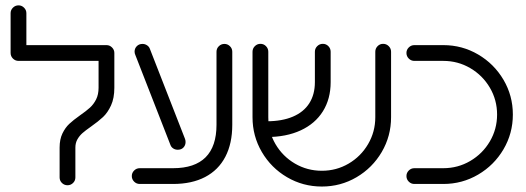

<svg xmlns="http://www.w3.org/2000/svg" viewBox="-20 -687 1966 717"><path d="M202.6 -24.4V-135.9Q202.6 -166.7 213.1 -188.5Q223.7 -210.4 238.7 -224.4Q253.7 -238.5 278.9 -256.3Q302.2 -272.6 315.9 -285Q329.6 -297.4 338.9 -315.7Q348.1 -334.1 348.1 -359.3V-489.3H407V-359.3Q407 -320.4 394.6 -293.3Q382.2 -266.3 364.8 -250Q347.4 -233.7 319.6 -214.1Q298.9 -199.6 287.8 -189.8Q276.7 -180 269.1 -166.7Q261.5 -153.3 261.5 -135.9V-24.4Q261.5 -12.2 252.8 -3.7Q244.1 4.8 232.2 4.8Q220 4.8 211.3 -3.7Q202.6 -12.2 202.6 -24.4ZM49.3 -667Q61.1 -667 69.8 -658.3Q78.5 -649.6 78.5 -637.8V-489.3H19.6V-637.8Q19.6 -649.6 28.3 -658.3Q37 -667 49.3 -667ZM19.6 -489.3Q19.6 -501.1 28.3 -509.8Q37 -518.5 49.3 -518.5H377.8Q389.6 -518.5 398.3 -509.8Q407 -501.1 407 -489.3Q407 -477 398.3 -468.3Q389.6 -459.6 377.8 -459.6H49.3Q37 -459.6 28.3 -468.3Q19.6 -477 19.6 -489.3Z M472.2 -29.6Q472.2 -41.5 480.9 -50.2Q489.6 -58.9 501.9 -58.9H626.3Q707 -58.9 747.8 -99.6Q788.5 -140.4 788.5 -221.1V-493.7Q788.5 -505.9 797.2 -514.4Q805.9 -523 818.1 -523Q830 -523 838.7 -514.4Q847.4 -505.9 847.4 -493.7V-221.1Q847.4 -151.1 821.5 -101.5Q795.6 -51.9 745.9 -25.9Q696.3 0 626.3 0H501.9Q489.6 0 480.9 -8.7Q472.2 -17.4 472.2 -29.6ZM616.7 -145.2 485.2 -482.2Q482.6 -487.8 482.6 -494.4Q482.6 -505.9 490.7 -514.4Q498.9 -523 512.2 -523Q521.1 -523 528.7 -518.1Q536.3 -513.3 539.3 -505.6L670.7 -168.9Q673 -163.3 673 -156.7Q673 -144.8 665.2 -136.3Q657.4 -127.8 643.7 -127.8Q634.4 -127.8 627 -132.6Q619.6 -137.4 616.7 -145.2Z M923 -249.3V-493.7Q923 -505.9 931.7 -514.6Q940.4 -523.3 952.6 -523.3Q964.8 -523.3 973.3 -514.6Q981.9 -505.9 981.9 -493.7V-249.3Q981.9 -194.8 1008.7 -148.9Q1035.6 -103 1081.5 -76.1Q1127.4 -49.3 1181.9 -49.3Q1236.3 -49.3 1282 -76.1Q1327.8 -103 1354.6 -148.9Q1381.5 -194.8 1381.5 -249.3V-493.7Q1381.5 -505.9 1390 -514.6Q1398.5 -523.3 1410.7 -523.3Q1423 -523.3 1431.7 -514.6Q1440.4 -505.9 1440.4 -493.7V-249.3Q1440.4 -178.9 1405.6 -119.4Q1370.7 -60 1311.5 -25.2Q1252.2 9.6 1181.9 9.6Q1111.5 9.6 1052 -25.2Q992.6 -60 957.8 -119.4Q923 -178.9 923 -249.3ZM1155.9 -380.4V-493.7Q1155.9 -505.9 1164.6 -514.6Q1173.3 -523.3 1185.6 -523.3Q1197.8 -523.3 1206.3 -514.6Q1214.8 -505.9 1214.8 -493.7V-380.4Q1214.8 -317.8 1185.9 -271.5Q1157 -225.2 1103 -200.2Q1048.9 -175.2 975.6 -175.2V-234.1Q1033 -234.1 1073.5 -251.3Q1114.1 -268.5 1135 -301.3Q1155.9 -334.1 1155.9 -380.4Z M1497.8 -29.6Q1497.8 -41.5 1506.5 -50.2Q1515.2 -58.9 1527.4 -58.9H1635.6Q1690 -58.9 1736.1 -85.9Q1782.2 -113 1809.3 -158.9Q1836.3 -204.8 1836.3 -259.3Q1836.3 -313.7 1809.3 -359.6Q1782.2 -405.6 1736.1 -432.6Q1690 -459.6 1635.6 -459.6H1527.4Q1515.2 -459.6 1506.5 -468.3Q1497.8 -477 1497.8 -489.3Q1497.8 -501.1 1506.5 -509.8Q1515.2 -518.5 1527.4 -518.5H1635.6Q1705.9 -518.5 1765.6 -483.5Q1825.2 -448.5 1860.2 -389.1Q1895.2 -329.6 1895.2 -259.3Q1895.2 -188.9 1860.2 -129.4Q1825.2 -70 1765.6 -35Q1705.9 0 1635.6 0H1527.4Q1515.2 0 1506.5 -8.7Q1497.8 -17.4 1497.8 -29.6Z"/></svg>

Font: 26F Galaxy Hebrew Medium
Style: Regular
Weight: 500
Designer: C₂₉H₂₅N₃O₅
Version: Version 1.000